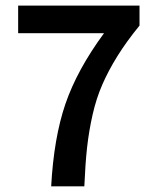

<svg xmlns="http://www.w3.org/2000/svg" viewBox="-20 -656 553 676"><path d="M160.2 0Q169.4 -170.4 210.4 -290.3Q251.5 -410.2 346.2 -539.1H43.9V-636.2H471.2V-565.9Q425.3 -509.8 393.3 -458.3Q361.3 -406.7 340.1 -357.9Q318.8 -309.1 305.9 -251.7Q293 -194.3 286.6 -137Q280.3 -79.6 276.9 0Z"/></svg>

Font: Source Sans 3 Semibold
Style: Regular
Weight: 600
Designer: Paul D. Hunt
Foundry: Adobe
Version: Version 3.052;hotconv 1.1.0;makeotfexe 2.6.0